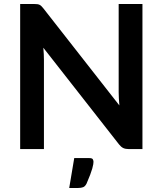

<svg xmlns="http://www.w3.org/2000/svg" viewBox="-20 -743 810 957"><path d="M690 -723V0H621Q605 0 594.2 -5.2Q583.5 -10.5 573.5 -23L196 -505Q199 -472 199 -444V0H80.5V-723H151Q159.5 -723 165.8 -722.2Q172 -721.5 176.8 -719.2Q181.5 -717 186 -712.8Q190.5 -708.5 196 -701.5L575 -217.5Q573.5 -235 572.5 -252Q571.5 -269 571.5 -283.5V-723ZM425.5 45Q439.5 45 442.8 51.2Q446 57.5 446 63.5Q446 68 444.8 76Q443.5 84 440 96.8Q436.5 109.5 429.5 128Q422.5 146.5 411.5 172Q404.5 186 394.5 190Q384.5 194 368.5 194H325L350 45Z"/></svg>

Font: Lato 2
Style: Bold
Weight: 700
Designer: Lukasz Dziedzic with Adam Twardoch and Botio Nikoltchev
Foundry: tyPoland Lukasz Dziedzic
Version: Version 2.015; 2015-08-06; http://www.latofonts.com/